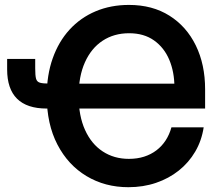

<svg xmlns="http://www.w3.org/2000/svg" viewBox="-20 -758 911 788"><path d="M506.8 10.3Q411.1 10.3 335.2 -35.2Q259.3 -80.6 215.6 -164.8Q171.9 -249 171.9 -364.3Q171.9 -449.7 196.3 -518.6Q220.7 -587.4 265.6 -636.5Q310.5 -685.5 372.6 -711.7Q434.6 -737.8 509.3 -737.8Q605.5 -737.8 675.5 -693.6Q745.6 -649.4 783.7 -571.3Q821.8 -493.2 821.8 -391.6V-312.5H262.7V-414.6H726.1L695.8 -400.9Q695.8 -462.4 674.8 -512.5Q653.8 -562.5 612.3 -592Q570.8 -621.6 509.8 -621.6Q447.8 -621.6 401.1 -590.8Q354.5 -560.1 328.6 -502.4Q302.7 -444.8 302.7 -363.8Q302.7 -282.7 328.9 -224.9Q355 -167 401.6 -136.5Q448.2 -106 508.8 -106Q543 -106 571.3 -115Q599.6 -124 622.1 -141.1Q644.5 -158.2 659.9 -181.9Q675.3 -205.6 683.6 -235.4H815.9Q807.6 -180.7 781.2 -135.7Q754.9 -90.8 713.9 -58.1Q672.9 -25.4 620.4 -7.6Q567.9 10.3 506.8 10.3ZM9.3 -516.1H124.5V-477.5Q124.5 -448.2 127.9 -435.3Q131.3 -422.4 143.6 -418.7Q155.8 -415 180.7 -415H211.4V-312.5H171.4Q90.8 -312.5 50 -352.8Q9.3 -393.1 9.3 -473.1Z"/></svg>

Font: Inter 20pt SemiBold
Style: Regular
Weight: 600
Version: Version 4.001;git-66647c0bb